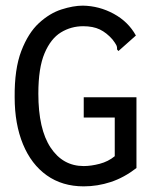

<svg xmlns="http://www.w3.org/2000/svg" viewBox="-20 -651 540 681"><path d="M277 10Q201 10 146 -29Q91 -68 61.5 -139.5Q32 -211 32 -306Q31 -406 55.5 -470Q80 -534 118 -569Q156 -604 198 -617.5Q240 -631 274 -631Q332 -630 383.5 -602Q435 -574 462 -525L408 -477L400 -470L395 -476Q396 -484 392.5 -491Q389 -498 379 -511Q358 -535 334 -546.5Q310 -558 275 -558Q232 -558 196 -536Q160 -514 138 -462Q116 -410 116 -319Q116 -193 159.5 -127.5Q203 -62 277 -62Q303 -62 333.5 -70Q364 -78 387 -97V-234H277V-306H464V-55Q420 -21 373 -5.5Q326 10 277 10Z"/></svg>

Font: Inconsolata Medium
Style: Regular
Weight: 500
Monospace: yes
Designer: Raph Levien, Cyreal, Brenton Simpson
Foundry: Raph Levien, Cyreal, Google
Version: Version 3.001; ttfautohint (v1.8.2.53-6de2)